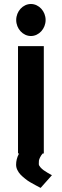

<svg xmlns="http://www.w3.org/2000/svg" viewBox="-20 -749 301 937"><path d="M233.4 106C228 103.5 221.2 99.6 213.9 95.2C206.5 90.8 199.7 86.4 193.4 82C187 77.6 181.6 72.3 176.8 66.9C171.9 61.5 169.4 56.2 169.4 51.8C169.4 44.4 169.4 39.1 169.9 35.2C170.4 31.2 172.4 25.4 175.8 18.6C179.2 11.7 184.1 4.4 190.4 -2.4L111.3 -46.4C76.2 -15.1 58.6 18.6 58.6 54.7C58.6 63.5 60.5 71.8 64.5 80.1C68.4 88.4 73.7 96.2 80.1 103C86.4 109.9 94.2 116.2 102.5 123C110.8 129.9 119.1 135.7 127.9 140.6L154.3 155.3C163.1 160.2 170.9 164.6 178.2 168ZM59.1 -651.4C59.1 -608.9 91.8 -573.2 130.9 -573.2C169.9 -573.2 202.6 -608.9 202.6 -651.4C202.6 -693.8 169.9 -729.5 130.9 -729.5C91.8 -729.5 59.1 -693.8 59.1 -651.4ZM67.9 -523.9V0H193.8V-523.9Z"/></svg>

Font: Tuffy
Style: Bold
Weight: 700
Designer: Thatcher Ulrich, Karoly Barta, Michael Everson
Version: Version 001.270